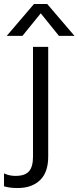

<svg xmlns="http://www.w3.org/2000/svg" viewBox="-90 -716 395 967"><path d="M-56.2 -535.2 81.1 -695.8H147.9L285.2 -535.2H207L115.2 -648.9L22.9 -535.2ZM-1 231Q-43 231 -69.8 222.2V157.2Q-43.5 169.9 -12.2 169.9Q35.6 169.9 55.9 147Q76.2 124 76.2 73.2V-480H152.8V73.2Q152.8 151.9 111.6 191.4Q70.3 231 -1 231Z"/></svg>

Font: Prompt Light
Style: Regular
Weight: 300
Designer: Katatrad Team
Foundry: CadsonDemak
Version: Version 1.000;PS 001.000;hotconv 1.0.88;makeotf.lib2.5.64775